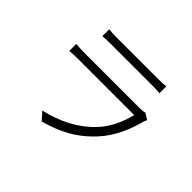

<svg xmlns="http://www.w3.org/2000/svg" viewBox="-154 -1005 1307 1307"><g transform="rotate(45 500.0 -351.5)"><path d="M792 -736C771 -733 745 -732 715 -732H317C289 -732 266 -733 242 -736V-670C268 -672 294 -673 323 -673H709C743 -673 769 -672 792 -670V-736ZM709 -172C783 -254 826 -358 852 -457C854 -464 858 -472 862 -481L817 -509C807 -504 786 -503 765 -503H243C216 -503 189 -504 154 -507V-440C189 -443 219 -443 243 -443H775C757 -364 717 -273 655 -208C569 -116 450 -54 311 -23L361 33C488 -2 603 -54 709 -172Z"/></g></svg>

Font: Glow Sans SC Normal
Style: Regular
Weight: 400
Designer: Ryoko NISHIZUKA (kana, bopomofo & ideographs); Paul D. Hunt (Latin, Greek & Cyrillic); Sandoll Communications, Soo-young
Version: Version 0.93